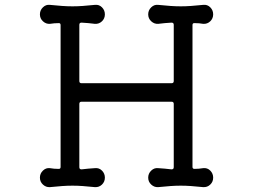

<svg xmlns="http://www.w3.org/2000/svg" viewBox="-20 -751 1040 789"><path d="M815 -60Q832 -62 844 -50Q856 -38 856 -21Q856 -4 844 7.5Q832 19 815 18Q786 15 764.5 13.5Q743 12 723 12Q703 12 681 13.5Q659 15 630 18Q614 19 601.5 7.5Q589 -4 589 -21Q589 -38 601.5 -50Q614 -62 630 -60Q643 -59 657 -58Q671 -57 685 -55Q694 -55 694 -64V-324Q694 -333 685 -333H315Q306 -333 306 -324V-64Q306 -55 315 -55Q329 -57 343 -58Q357 -59 370 -60Q387 -62 399 -50Q411 -38 411 -21Q411 -4 399 7.5Q387 19 370 18Q341 15 319.5 13.5Q298 12 278 12Q258 12 236 13.5Q214 15 185 18Q169 19 156.5 7.5Q144 -4 144 -21Q144 -38 156.5 -50Q169 -62 185 -60Q202 -57 220 -57H222Q229 -57 229 -65V-648Q229 -656 222 -656Q203 -656 185 -653Q169 -652 156.5 -663.5Q144 -675 144 -692Q144 -709 156.5 -721Q169 -733 185 -731Q214 -728 236 -726.5Q258 -725 278 -725Q298 -725 319.5 -726.5Q341 -728 370 -731Q387 -733 399 -721Q411 -709 411 -692Q411 -675 399 -663.5Q387 -652 370 -653Q357 -655 343 -656Q329 -657 315 -658Q306 -658 306 -649V-418Q306 -409 315 -409H685Q694 -409 694 -418V-649Q694 -658 685 -658Q671 -657 657 -656Q643 -655 630 -653Q614 -652 601.5 -663.5Q589 -675 589 -692Q589 -709 601.5 -721Q614 -733 630 -731Q659 -728 681 -726.5Q703 -725 723 -725Q743 -725 764.5 -726.5Q786 -728 815 -731Q832 -733 844 -721Q856 -709 856 -692Q856 -675 844 -663.5Q832 -652 815 -653Q799 -656 780 -656H778Q771 -656 771 -648V-65Q771 -57 779 -57Q797 -57 815 -60Z"/></svg>

Font: Kiwi Maru
Style: Regular
Weight: 400
Designer: Hiroki-Chan
Version: Version 1.100